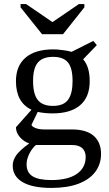

<svg xmlns="http://www.w3.org/2000/svg" viewBox="-20 -716 540 952"><path d="M424.8 -314Q424.8 -234.9 377.4 -194.3Q330.1 -153.8 241.2 -153.8Q201.2 -153.8 167 -161.1L136.2 -97.2Q137.7 -88.9 155.3 -81.5Q172.9 -74.2 199.2 -74.2H335Q409.2 -74.2 445.1 -42Q481 -9.8 481 46.9Q481 98.1 452.4 136.2Q423.8 174.3 368.7 195.1Q313.5 215.8 234.9 215.8Q141.1 215.8 92 187Q43 158.2 43 105Q43 79.1 60.5 54Q78.1 28.8 125 -4.9Q97.2 -14.2 78.1 -36.6Q59.1 -59.1 59.1 -85L136.2 -171.9Q59.1 -208 59.1 -314Q59.1 -389.2 106.7 -430.2Q154.3 -471.2 245.1 -471.2Q263.2 -471.2 291.5 -467.5Q319.8 -463.9 335 -459L442.9 -513.2L460 -492.2L392.1 -421.9Q424.8 -385.3 424.8 -314ZM404.8 62Q404.8 34.2 387.7 18.6Q370.6 2.9 335.9 2.9H158.2Q137.7 20.5 124.8 47.6Q111.8 74.7 111.8 98.1Q111.8 140.1 142.1 158.4Q172.4 176.8 234.9 176.8Q316.4 176.8 360.6 146.5Q404.8 116.2 404.8 62ZM242.2 -190.9Q295.4 -190.9 317.6 -221.4Q339.8 -252 339.8 -314Q339.8 -378.9 316.9 -406.5Q293.9 -434.1 243.2 -434.1Q191.9 -434.1 168 -406.2Q144 -378.4 144 -314Q144 -249.5 167.5 -220.2Q190.9 -190.9 242.2 -190.9ZM109.4 -695.8 240.2 -606.4 371.1 -695.8H398.4V-679.7L292.5 -546.4H188.5L82 -679.7V-695.8Z"/></svg>

Font: Liberation Serif
Style: Regular
Weight: 400
Designer: Steve Matteson
Foundry: Ascender Corporation
Version: Version 2.1.5